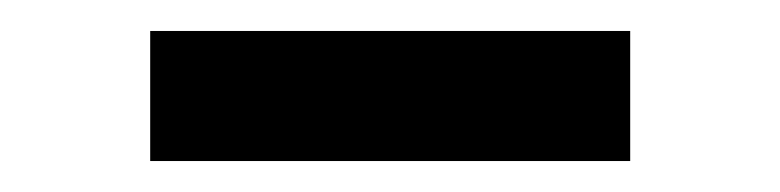

<svg xmlns="http://www.w3.org/2000/svg" viewBox="-20 -352 504 124"><path d="M77 -248V-332H387V-248Z"/></svg>

Font: Mplus 1p Medium
Style: Regular
Weight: 500
Version: Version 1.061